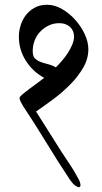

<svg xmlns="http://www.w3.org/2000/svg" viewBox="-20 -738 428 804"><path d="M239 -100Q256 -74 273.5 -48Q291 -22 305 5Q312 16 314.5 24Q317 32 317 37Q317 46 310 46Q305 46 295 39Q285 32 273 15Q222 -62 174.5 -140Q127 -218 76 -295Q73 -301 67.5 -310.5Q62 -320 62 -328Q62 -333 74.5 -343.5Q87 -354 104 -366.5Q121 -379 138 -391.5Q155 -404 165 -412Q117 -438 88 -484Q59 -530 59 -585Q59 -607 66 -630.5Q73 -654 87.5 -673.5Q102 -693 124.5 -705.5Q147 -718 177 -718Q209 -718 240 -700Q271 -682 295.5 -654.5Q320 -627 335 -594.5Q350 -562 350 -532Q350 -491 327.5 -453Q305 -415 272 -382Q239 -349 201 -321Q163 -293 131 -271ZM140 -483Q157 -475 178 -470Q199 -465 214 -456Q226 -468 239.5 -483.5Q253 -499 264 -516Q275 -533 282.5 -551Q290 -569 290 -585Q290 -610 273 -625.5Q256 -641 228 -641Q204 -641 183.5 -631Q163 -621 148 -605Q133 -589 125 -568Q117 -547 117 -524Q117 -511 120.5 -502Q124 -493 140 -483ZM293 -13Q293 -13 295 -11Q293 -13 293 -13Z"/></svg>

Font: Asar
Style: Regular
Weight: 400
Designer: Eben Sorkin
Foundry: Eben Sorkin, Pria Ravichandran
Version: Version 1.003; ttfautohint (v1.3) -l 8 -r 50 -G 0 -x 0 -H 45